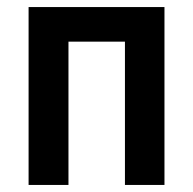

<svg xmlns="http://www.w3.org/2000/svg" viewBox="-20 -524 548 544"><path d="M61 0V-504H446V0H334V-406H174V0Z"/></svg>

Font: Zen Kaku Gothic Antique
Style: Bold
Weight: 700
Designer: Yoshimichi Ohira
Foundry: Positype
Version: Version 1.001